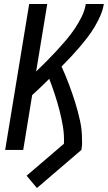

<svg xmlns="http://www.w3.org/2000/svg" viewBox="-20 -755 543 967"><path d="M166 192 114 130 302 -31Q304 -75 297 -117Q290 -159 279.5 -199.5Q269 -240 256 -279.5Q243 -319 228 -358Q207 -337 185.5 -316.5Q164 -296 142 -276L97 0H6L127 -735H218L162 -395Q188 -420 213.5 -445.5Q239 -471 263.5 -497.5Q288 -524 311.5 -551.5Q335 -579 355 -608.5Q375 -638 391 -670Q407 -702 412 -735H503Q498 -705 485.5 -676Q473 -647 456.5 -619.5Q440 -592 420 -566Q400 -540 379 -515.5Q358 -491 335.5 -467Q313 -443 290 -420Q310 -376 327 -331Q344 -286 358.5 -239.5Q373 -193 383.5 -145Q394 -97 393 -46Q394 -35 393 -23.5Q392 -12 390 0Z"/></svg>

Font: Iosevka Term Curly Md Obl
Style: Regular
Weight: 500
Italic angle: -9°
Designer: Belleve Invis
Foundry: Belleve Invis
Version: Version 32.3.0